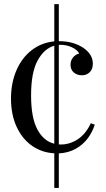

<svg xmlns="http://www.w3.org/2000/svg" viewBox="-20 -728 514 929"><path d="M264.6 14.2V181.2H242.7V13.7Q183.1 10.7 135.5 -22.2Q87.9 -55.2 60.5 -114.3Q33.2 -173.3 33.2 -251Q33.2 -327.1 59.6 -387.9Q85.9 -448.7 133.5 -485.4Q181.2 -522 242.7 -527.8V-708H264.6V-528.8H266.1Q333.5 -528.8 382.3 -497.1Q429.2 -465.3 429.2 -419.9Q429.2 -393.6 414.3 -378.7Q399.4 -363.8 376.5 -363.8Q353 -363.8 337.2 -377.2Q321.3 -390.6 321.3 -414.1Q321.3 -435.5 333.3 -450Q345.2 -464.4 363.3 -469.2Q353.5 -487.3 327.6 -499.3Q301.8 -511.2 273.4 -511.2L264.6 -510.7V-29.3L274.4 -28.8Q316.9 -28.8 355.7 -53.7Q394.5 -78.6 419.4 -131.8L438.5 -125Q427.7 -90.3 405.5 -59.8Q383.3 -29.3 347.7 -8.8Q312 11.7 264.6 14.2ZM242.7 -32.7V-506.8Q193.8 -493.2 162.1 -435.3Q130.4 -377.4 130.4 -266.1Q130.4 -158.2 160.9 -101.6Q191.4 -44.9 242.7 -32.7Z"/></svg>

Font: TypoPRO Playfair Display
Style: Regular
Weight: 400
Designer: Claus Eggers Sørensen
Foundry: Claus Eggers Sørensen
Version: Version 1.004;PS 001.004;hotconv 1.0.70;makeotf.lib2.5.58329